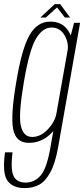

<svg xmlns="http://www.w3.org/2000/svg" viewBox="-53 -710 420 959"><path d="M69.5 229.5Q111 229.5 142.2 212.8Q173.5 196 198.2 151Q223 106 237.5 24.5L347 -596H317L292.5 -503L199 25.5Q180.5 132.5 149.5 167.2Q118.5 202 74.5 202Q47 202 29.5 188.2Q12 174.5 7.2 142.8Q2.5 111 9.5 51H-28Q-42.5 157 -15.2 193.2Q12 229.5 69.5 229.5ZM91 3.5Q147 3.5 190 -32.5Q233 -68.5 241 -113.5L229 -144Q222 -102.5 186 -64.2Q150 -26 108 -26Q63.5 -26 51 -81.8Q38.5 -137.5 66 -299Q93.5 -461.5 126.8 -517Q160 -572.5 204 -572.5Q246.5 -572.5 269 -534.5Q291.5 -496.5 284.5 -455.5L305.5 -483Q312.5 -524 283.2 -563Q254 -602 197.5 -602Q133 -602 94.2 -534Q55.5 -466 28 -299Q-0.5 -133 12.8 -64.8Q26 3.5 91 3.5ZM148.5 -622.5H176L232 -673L271 -622.5H297L247.5 -689.5H220.5Z"/></svg>

Font: Anybody Condensed ExtraLight
Style: Italic
Weight: 250
Width: 3
Italic angle: -10°
Version: Version 1.113;gftools[0.9.25]